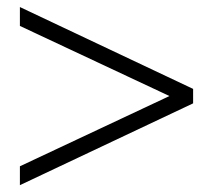

<svg xmlns="http://www.w3.org/2000/svg" viewBox="-20 -654 581 551"><path d="M37.1 -176.8 466.3 -378.4 37.1 -579.6V-633.8L534.2 -398.9V-357.4L37.1 -122.6Z"/></svg>

Font: Spartan MB
Style: Regular
Weight: 400
Designer: Matt Bailey, Mirko Velimirovic
Foundry: Matt Bailey
Version: Version 1.005